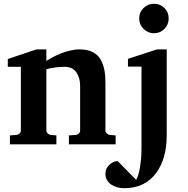

<svg xmlns="http://www.w3.org/2000/svg" viewBox="-20 -760 989 1011"><path d="M588.9 0H342.8V-46.9L379.9 -49.8Q389.2 -50.8 395.5 -57.4Q401.9 -64 401.9 -73.2V-308.1Q401.9 -350.6 381.8 -379.4Q361.8 -408.2 319.8 -408.2Q295.4 -408.2 271.5 -404.8Q247.6 -401.4 235.8 -398.4L224.1 -395V-73.2Q224.1 -64.5 231 -57.6Q237.8 -50.8 247.1 -49.8L276.9 -46.9V0H32.2V-46.9L67.9 -49.8Q77.1 -50.8 83.5 -57.4Q89.8 -64 89.8 -73.2V-408.2H21V-449.2L171.9 -500H224.1V-439Q227.5 -441.4 234.1 -445.6Q240.7 -449.7 260.7 -460.2Q280.8 -470.7 300.5 -478.8Q320.3 -486.8 347.7 -493.4Q375 -500 398.9 -500Q440.4 -500 468.5 -485.6Q496.6 -471.2 510.5 -445.1Q524.4 -418.9 529.8 -390.6Q535.2 -362.3 535.2 -326.2V-73.2Q535.2 -64.5 542 -57.6Q548.8 -50.8 558.1 -49.8L588.9 -46.9ZM845.7 -717.8Q868.2 -695.3 868.2 -663.1Q868.2 -630.9 845.7 -607.9Q823.2 -585 791 -585Q758.8 -585 735.8 -607.9Q712.9 -630.9 712.9 -663.1Q712.9 -695.3 735.8 -717.8Q758.8 -740.2 791 -740.2Q823.2 -740.2 845.7 -717.8ZM857.9 -46.9Q857.9 73.2 803.2 149.9Q743.2 231 634.8 231Q592.3 231 563.7 210.4Q535.2 189.9 535.2 154.8Q535.2 128.4 554 109.4Q572.8 90.3 599.1 87.9L696.8 187Q710.4 164.6 717.5 118.9Q724.6 73.2 724.6 39.1L725.1 4.9V-409.2H653.8V-450.2L807.1 -500H857.9Z"/></svg>

Font: Veleka
Style: Bold
Weight: 700
Designer: Stefan Peev, Context Ltd, 2016; SIL International, 1997-2014.
Foundry: Stefan Peev, Context Ltd, 2016
Version: Version 1.000